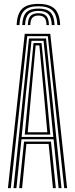

<svg xmlns="http://www.w3.org/2000/svg" viewBox="-20 -975 389 995"><path d="M21.1 0 108.3 -800H240.5L327.7 0H312.9L227.7 -787.9H121.2L35.9 0ZM79.5 0 104.7 -241.3H244.1L269.3 0H254.4L232 -229.2H116.8L94.4 0ZM50.1 0 130.2 -775.5H218.6L298.7 0H283.8L257.6 -253.4H91.2L65 0ZM92.1 -265.5H256.4L234.8 -481.8L205.7 -763.4H143.1L113.6 -481.8ZM108.2 -277.5 127.6 -481.8 153.6 -751.8H195.3L221.6 -481.8L240.7 -277.5ZM123.7 -289.6H225.2L208 -481.8L184 -739.6H164.8L140.9 -481.8ZM179 -954.8Q237 -954.8 263.2 -929.3Q289.3 -903.7 291.8 -845.1H277.3Q275.2 -897.4 252.4 -920Q229.5 -942.7 179 -942.7Q128.4 -942.7 105.6 -920Q82.7 -897.4 80.8 -845.1H66.3Q68.6 -903.7 94.7 -929.3Q120.9 -954.8 179 -954.8ZM179 -930.6Q222 -930.6 241.6 -910.8Q261.1 -890.9 262.8 -845.1H248.3Q247 -884.3 230.9 -901.4Q214.7 -918.5 179 -918.5Q143.3 -918.5 127.2 -901.4Q111.1 -884.3 109.8 -845.1H95.3Q96.9 -890.9 116.3 -910.8Q135.7 -930.6 179 -930.6ZM179 -906.5Q207.4 -906.5 220 -892.3Q232.6 -878.1 233.8 -845.1H220.9Q220.8 -871.4 210.6 -882.9Q200.5 -894.4 179 -894.4Q157.9 -894.4 147.7 -882.9Q137.5 -871.4 137.2 -845.1H124.3Q125.2 -878.1 138 -892.3Q150.8 -906.5 179 -906.5Z"/></svg>

Font: Big Shoulders Inline Thin
Style: Regular
Weight: 100
Designer: Patric King
Foundry: XO Type Co
Version: Version 2.002